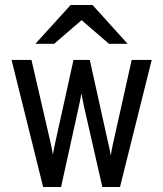

<svg xmlns="http://www.w3.org/2000/svg" viewBox="-20 -752 656 772"><path d="M153.5 0 26.5 -511H106.5L185 -171Q187 -162.5 189 -151.8Q191 -141 192.5 -130Q195 -143.5 196.8 -153.2Q198.5 -163 201 -173.5L275.5 -511H341L416 -172.5Q418.5 -162.5 421 -150.8Q423.5 -139 425.5 -126Q427 -138.5 429.2 -149.8Q431.5 -161 434 -172.5L509.5 -511H590L462.5 0H391.5L317.5 -325Q315.5 -335 312.8 -349Q310 -363 307.5 -376.5Q305 -362 302.2 -348.8Q299.5 -335.5 297.5 -326.5L225.5 0ZM122.5 -576 264 -732H352L493 -576H418L308 -671L198 -576Z"/></svg>

Font: Overpass Mono Light
Style: Regular
Weight: 400
Monospace: yes
Version: Version 4.000